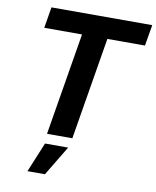

<svg xmlns="http://www.w3.org/2000/svg" viewBox="-101 -805 908 1115"><g transform="rotate(10 352.5 -247.5)"><path d="M90.3 -603.5 110.8 -727.5H705.1L684.1 -603.5H462.4L362.3 0H212.9L313 -603.5ZM138.7 233.4 211.4 57.6H347.7L241.7 233.4Z"/></g></svg>

Font: Inter 16pt
Style: Bold Italic
Weight: 700
Italic angle: -9.3988°
Version: Version 4.001;git-66647c0bb